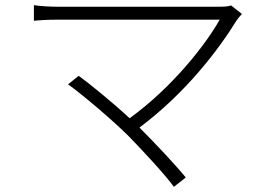

<svg xmlns="http://www.w3.org/2000/svg" viewBox="-20 -690 1040 742"><path d="M477 -164C539 -100 617 -16 652 32L698 -4C658 -53 581 -135 519 -197C699 -332 824 -497 895 -612C900 -619 907 -628 915 -636L873 -669C863 -665 847 -664 826 -664C730 -664 249 -664 205 -664C170 -664 139 -666 111 -670V-610C130 -612 167 -614 205 -614C252 -614 738 -614 829 -614C777 -521 649 -355 481 -233C412 -297 318 -373 284 -397L243 -364C293 -329 416 -225 477 -164Z"/></svg>

Font: Noto Sans SC Light
Style: Regular
Weight: 300
Designer: Ryoko NISHIZUKA 西塚涼子 (kana, bopomofo & ideographs); Paul D. Hunt (Latin, Greek & Cyrillic); Sandoll Communications 산돌커뮤니
Foundry: Adobe
Version: Version 2.004;hotconv 1.0.118;makeotfexe 2.5.65603